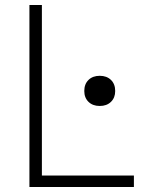

<svg xmlns="http://www.w3.org/2000/svg" viewBox="-20 -750 640 770"><path d="M98 0V-730H148V-46H517V0ZM380 -325Q352 -325 335 -341.5Q318 -358 318 -385Q318 -413 335 -429.5Q352 -446 380 -446Q408 -446 425 -429.5Q442 -413 442 -385Q442 -358 425 -341.5Q408 -325 380 -325Z"/></svg>

Font: M PLUS Code Latin 60 Light
Style: Regular
Weight: 300
Width: 7
Monospace: yes
Designer: Coji Morishita
Foundry: UNDERFOREST DESIGN
Version: Version 1.005; ttfautohint (v1.8.3)